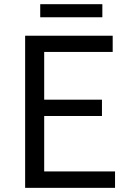

<svg xmlns="http://www.w3.org/2000/svg" viewBox="-20 -905 629 925"><path d="M101.1 0V-732.9H522.9V-654.8H192.9V-424.8H471.2V-346.2H192.9V-79.1H534.2V0ZM173.8 -821.8V-884.8H473.1V-821.8Z"/></svg>

Font: Source Han Sans CN
Style: Regular
Weight: 400
Designer: Ryoko NISHIZUKA  (kana, bopomofo & ideographs); Paul D. Hunt (Latin, Greek & Cyrillic); Sandoll Communications , Soo-you
Foundry: Adobe
Version: Version 2.004;hotconv 1.0.118;makeotfexe 2.5.65603